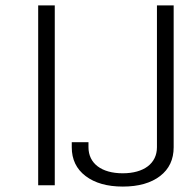

<svg xmlns="http://www.w3.org/2000/svg" viewBox="-20 -687 664 712"><path d="M435.5 4.9C493.7 4.9 540 -8.3 573.7 -34.2C607.4 -60.1 624 -95.7 624 -141.1V-667H562V-141.1C562 -80.6 513.2 -44.4 435.1 -44.4C356.9 -44.4 308.1 -80.6 308.1 -141.1V-159.7H246.1V-141.1C246.1 -95.7 263.2 -60.1 297.4 -34.2C331.5 -8.3 377.4 4.9 435.5 4.9ZM183.1 -667H121.6V0H183.1Z"/></svg>

Font: Estedad Light
Style: Regular
Weight: 300
Designer: Amin Abedi
Version: Version 7.3